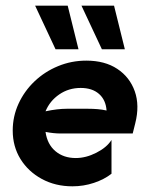

<svg xmlns="http://www.w3.org/2000/svg" viewBox="-20 -645 519 679"><path d="M236.1 13.9Q175.7 13.9 127.8 -12.2Q79.9 -38.2 52.4 -82.6Q25 -127.1 25 -183.3Q25 -233.3 45.5 -278.1Q66 -322.9 102.1 -357.3Q138.2 -391.7 185.4 -411.1Q232.6 -430.6 285.4 -430.6Q350.7 -430.6 394.8 -401.4Q438.9 -372.2 456.6 -322.2Q474.3 -272.2 458.3 -209L449.3 -172.9H195.1Q181.9 -172.9 168.8 -174.3Q155.6 -175.7 141 -178.5Q147.2 -134.7 176 -110.4Q204.9 -86.1 247.9 -86.1Q284 -86.1 320.8 -104.9Q357.6 -123.6 374.3 -150V-30.6Q348.6 -10.4 312.2 1.7Q275.7 13.9 236.1 13.9ZM141 -251.4Q183.3 -260.4 216.7 -260.4H290.3Q309 -260.4 325.3 -259Q341.7 -257.6 356.9 -254.2Q354.2 -291.7 330.2 -312.8Q306.2 -334 265.3 -334Q222.9 -334 189.6 -311.1Q156.2 -288.2 141 -251.4ZM340.3 -470.8 268.1 -625H383.3L421.5 -470.8ZM176.4 -470.8 104.2 -625H219.4L257.6 -470.8Z"/></svg>

Font: Afacad
Style: Italic
Weight: 400
Italic angle: -14°
Designer: Kristian Moeller
Foundry: Dicotype
Version: Version 1.000